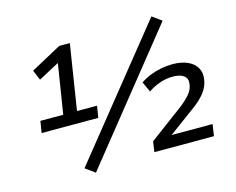

<svg xmlns="http://www.w3.org/2000/svg" viewBox="-104 -885 1306 1064"><g transform="rotate(-15 549.0 -352.5)"><path d="M88 -264 99 -331H230L279 -638H317L156 -552L132 -610L307 -705H368L309 -331H424L413 -264ZM322 26 267 -14 843 -731 897 -692ZM664 0 673 -60 868 -205Q904 -233 925.5 -259Q947 -285 950 -314Q955 -345 934 -361.5Q913 -378 871 -378Q833 -378 796.5 -365.5Q760 -353 728 -331L701 -390Q727 -408 757 -420Q787 -432 820 -438.5Q853 -445 886 -445Q938 -445 973 -429Q1008 -413 1024.5 -385Q1041 -357 1035 -318Q1030 -279 1003 -244Q976 -209 925 -173L770 -59L769 -67H1016L1006 0Z"/></g></svg>

Font: Nunito Sans 10pt SemiExpanded Medium
Style: Italic
Weight: 500
Width: 6
Italic angle: -9°
Designer: Vernon Adams
Foundry: Vernon Adams
Version: Version 3.101;gftools[0.9.27]